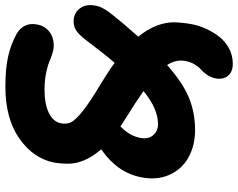

<svg xmlns="http://www.w3.org/2000/svg" viewBox="-108 -642 906 731"><g transform="rotate(-90 345.5 -277.0)"><path d="M215.8 12.2Q156.2 12.2 110.8 -13.2Q65.4 -38.6 44.4 -86.7Q23.4 -134.8 36.1 -195.8Q54.7 -285.2 142.1 -345.2Q114.7 -376.5 101.1 -408.2Q87.4 -439.9 87.2 -467.8Q86.9 -495.6 91.8 -525.9Q107.9 -604 183.3 -657Q258.8 -710 380.9 -710Q449.2 -710 494.9 -699.7Q540.5 -689.5 580.1 -668Q603.5 -655.3 613 -634.5Q622.6 -613.8 617.2 -589.8Q612.8 -561.5 591.1 -543.7Q569.3 -525.9 537.1 -525.9Q522.9 -525.9 505.9 -531.5Q488.8 -537.1 473.6 -543.5Q458.5 -549.8 430.4 -555.4Q402.3 -561 369.1 -561Q314 -561 280.5 -544.4Q247.1 -527.8 241.2 -499Q236.8 -477.5 244.9 -460.4Q252.9 -443.4 287.1 -415.8Q321.3 -388.2 392.1 -346.2Q440.4 -316.9 471.2 -293.9Q508.3 -336.9 561 -407.2Q578.6 -429.7 593.8 -439.9Q608.9 -450.2 628.9 -450.2Q660.2 -450.2 678.2 -426.8Q696.3 -403.3 689 -367.2Q685.1 -338.9 649.9 -296.9Q621.6 -261.2 570.8 -204.1Q599.6 -168.9 613 -133.3Q626.5 -97.7 625.5 -65.9Q624.5 -34.2 618.2 1Q612.8 28.3 600.8 54.4Q588.9 80.6 570.8 104Q552.7 127.4 525.9 141.6Q499 155.8 467.8 155.8Q437 155.8 421.9 137.5Q406.7 119.1 412.1 89.8Q416 72.3 425.5 58.1Q435.1 43.9 444.8 35.6Q454.6 27.3 464.4 12Q474.1 -3.4 478 -22.9Q485.4 -60.1 462.9 -94.2Q395 -34.2 338.1 -11Q281.2 12.2 215.8 12.2ZM185.1 -194.8Q180.2 -165.5 195.8 -147.2Q211.4 -128.9 237.8 -128.9Q296.9 -128.9 363.8 -184.1Q323.2 -212.9 258.8 -252.9Q252.4 -256.3 242.4 -263.2Q232.4 -270 229 -272Q209 -251.5 199.2 -234.1Q189.5 -216.8 185.1 -194.8Z"/></g></svg>

Font: Shantell Sans Irregular
Style: Bold Italic
Weight: 700
Italic angle: -11.31°
Designer: Stephen Nixon, Anya Danilova, Shantell Martin
Foundry: Arrow Type
Version: Version 1.006;[9816181b4]